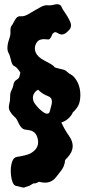

<svg xmlns="http://www.w3.org/2000/svg" viewBox="-20 -791 397 888"><path d="M263.7 -224.6Q279.3 -190.4 298.8 -163.1Q336.9 -110.4 292 -62.5Q286.1 -55.7 281.2 -50.8Q279.3 -19.5 256.8 5.9Q247.1 17.6 239.3 28.3Q231.4 39.1 220.7 44.9Q198.2 59.6 160.2 49.8Q146.5 57.6 139.6 57.1Q132.8 56.6 125.5 62.5Q118.2 68.4 108.4 70.8Q98.6 73.2 94.2 75.7Q89.8 78.1 76.7 74.2Q63.5 70.3 52.7 68.4Q42 65.4 36.1 45.4Q30.3 25.4 29.8 1.5Q29.3 -22.5 36.1 -43Q43 -63.5 58.6 -65.4Q102.5 -72.3 120.1 -81.1Q159.2 -102.5 156.2 -138.7Q151.4 -181.6 117.2 -188.5Q108.4 -190.4 98.1 -191.4Q87.9 -192.4 80.6 -199.7Q73.2 -207 68.4 -216.8Q63.5 -226.6 59.1 -235.8Q54.7 -245.1 45.4 -252.4Q36.1 -259.8 26.9 -274.9Q17.6 -290 22.5 -308.1Q27.3 -326.2 26.9 -343.8Q26.4 -361.3 33.2 -373.5Q40 -385.7 42.5 -400.4Q44.9 -415 56.6 -421.9Q68.4 -428.7 70.3 -438.5Q72.3 -448.2 74.2 -455.1Q58.6 -480.5 45.9 -485.4Q37.1 -489.3 32.7 -505.4Q28.3 -521.5 25.9 -530.8Q23.4 -540 19.5 -545.9Q6.8 -568.4 25.4 -620.1Q28.3 -628.9 28.3 -636.7V-650.4Q28.3 -666 34.2 -672.9Q38.1 -677.7 42 -685.5Q45.9 -693.4 50.8 -701.2Q60.5 -717.8 75.7 -715.8Q90.8 -713.9 110.4 -725.1Q129.9 -736.3 143.6 -744.6Q157.2 -752.9 171.9 -760.3Q186.5 -767.6 199.2 -766.6Q211.9 -765.6 219.2 -767.1Q226.6 -768.6 232.9 -770Q239.3 -771.5 245.6 -771.5Q252 -771.5 257.8 -767.6Q262.7 -765.6 265.6 -757.3Q268.6 -749 281.2 -731.4Q293.9 -713.9 304.2 -691.4Q314.5 -668.9 299.8 -652.3Q276.4 -626 257.8 -632.8Q250 -635.7 243.7 -639.6Q237.3 -643.6 231.4 -641.1Q225.6 -638.7 222.7 -633.8L217.8 -623Q210.9 -608.4 204.1 -608.4Q199.2 -608.4 191.4 -609.4Q183.6 -610.4 175.8 -609.4Q154.3 -607.4 145.5 -586.9Q136.7 -566.4 146 -546.4Q155.3 -526.4 186.5 -510.3Q217.8 -494.1 223.6 -489.3Q229.5 -484.4 231.4 -481.4Q234.4 -477.5 253.9 -473.6Q278.3 -468.8 285.2 -463.4Q292 -458 295.9 -454.1Q299.8 -450.2 306.6 -447.3Q326.2 -436.5 339.4 -409.2Q352.5 -381.8 351.6 -347.7Q350.6 -313.5 337.9 -295.4Q325.2 -277.3 317.4 -272.5Q312.5 -258.8 297.9 -244.6Q283.2 -230.5 263.7 -224.6ZM201.2 -346.7Q176.8 -355.5 156.2 -376Q145.5 -371.1 138.2 -359.4Q130.9 -347.7 132.3 -334.5Q133.8 -321.3 142.6 -309.6Q151.4 -297.9 162.1 -287.1Q186.5 -264.6 197.3 -265.1Q208 -265.6 210 -274.9Q211.9 -284.2 216.8 -300.8Q221.7 -317.4 219.2 -329.1Q216.8 -340.8 201.2 -346.7Z"/></svg>

Font: Creepster
Style: Regular
Weight: 400
Designer: Font Diner, Inc
Foundry: Font Diner, Inc
Version: Version 1.002